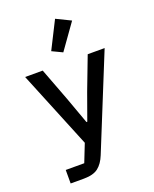

<svg xmlns="http://www.w3.org/2000/svg" viewBox="-177 -890 954 1189"><g transform="rotate(-20 300.0 -296.0)"><path d="M368 -299.5 450.5 -516H562L312 99.5Q292 149.5 259.5 174.8Q227 200 165 200H77.5V111H199.5L246 -7L38 -516H154L236 -299.5L299.5 -124H305ZM431 -745 312.5 -578.5 244.5 -611 335.5 -791.5Z"/></g></svg>

Font: Lilex Medium
Style: Regular
Weight: 500
Designer: Mike Abbink, Paul van der Laan, Pieter van Rosmalen, Mikhael Khrustik
Foundry: Mikhael Khrustik
Version: Version 1.100